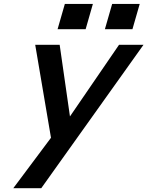

<svg xmlns="http://www.w3.org/2000/svg" viewBox="-20 -714 762 993"><path d="M162.1 -482.4H288.6L341.8 -111.8L595.7 -482.4H722.2L193.4 259.3H48.8L243.7 -1.5ZM315.4 -693.8H460.4L422.9 -563H277.8ZM560.1 -693.8H702.6L665 -563H522.5Z"/></svg>

Font: Cantarell
Style: Bold Italic
Weight: 700
Italic angle: -16°
Designer: Dave Crossland
Version: Version 1.004